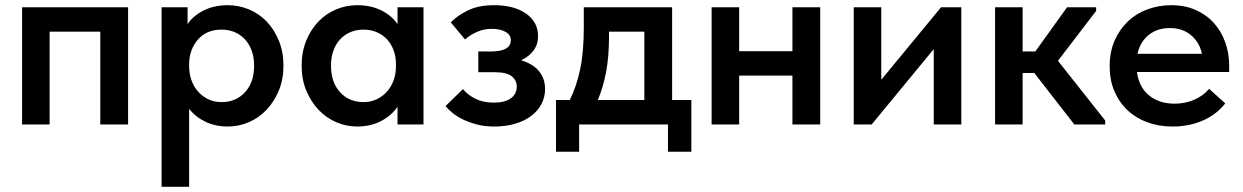

<svg xmlns="http://www.w3.org/2000/svg" viewBox="-20 -479 4786 739"><path d="M65 -451H473V0H366V-357H171V0H65Z M602 240V-451H702V-386Q722 -417 762.5 -438Q803 -459 857 -459Q900 -459 939 -442.5Q978 -426 1007 -395.5Q1036 -365 1053.5 -322Q1071 -279 1071 -226Q1071 -173 1053 -130Q1035 -87 1005.5 -56Q976 -25 937.5 -8.5Q899 8 857 8Q809 8 770.5 -10.5Q732 -29 708 -60V240ZM833 -365Q776 -365 743 -328Q710 -291 708 -237V-224Q708 -195 717 -170Q726 -145 742.5 -126.5Q759 -108 781.5 -97Q804 -86 833 -86Q888 -86 923 -124Q958 -162 958 -226Q958 -260 948 -286Q938 -312 921 -329.5Q904 -347 881.5 -356Q859 -365 833 -365Z M1355 8Q1313 8 1274.5 -8.5Q1236 -25 1206.5 -56Q1177 -87 1159 -130Q1141 -173 1141 -226Q1141 -279 1158.5 -322Q1176 -365 1205 -395.5Q1234 -426 1273 -442.5Q1312 -459 1355 -459Q1409 -459 1449.5 -438Q1490 -417 1510 -386V-451H1610V0H1510V-68Q1487 -34 1446.5 -13Q1406 8 1355 8ZM1379 -86Q1407 -86 1430 -97Q1453 -108 1469.5 -126.5Q1486 -145 1495 -170Q1504 -195 1504 -224V-232Q1504 -260 1495.5 -284Q1487 -308 1471 -326Q1455 -344 1431.5 -354.5Q1408 -365 1379 -365Q1353 -365 1330.5 -356Q1308 -347 1291 -329.5Q1274 -312 1264 -286Q1254 -260 1254 -226Q1254 -162 1289 -124Q1324 -86 1379 -86Z M1882 8Q1845 8 1815 0Q1785 -8 1761.5 -19.5Q1738 -31 1721 -45Q1704 -59 1695 -71L1762 -136Q1780 -114 1809.5 -99Q1839 -84 1880 -84Q1923 -84 1946 -100.5Q1969 -117 1969 -146Q1969 -170 1949.5 -185.5Q1930 -201 1885 -201H1821V-281H1872Q1907 -281 1926.5 -291.5Q1946 -302 1946 -325Q1946 -345 1925.5 -356.5Q1905 -368 1872 -368Q1843 -368 1816.5 -356.5Q1790 -345 1770 -327L1715 -393Q1738 -417 1779 -438Q1820 -459 1882 -459Q1959 -459 2005 -426.5Q2051 -394 2051 -340Q2051 -308 2033.5 -284.5Q2016 -261 1986 -247Q2032 -233 2055 -204.5Q2078 -176 2078 -136Q2078 -106 2064.5 -79.5Q2051 -53 2025.5 -33.5Q2000 -14 1963.5 -3Q1927 8 1882 8Z M2120 -94H2173Q2199 -146 2213 -212.5Q2227 -279 2227 -372V-451H2567V-94H2641V105H2551V0H2209V105H2120ZM2324 -335Q2324 -262 2313 -203Q2302 -144 2281 -94H2460V-357H2324Z M3030 -188H2825V0H2719V-451H2825V-282H3030V-451H3137V0H3030Z M3266 -451H3372V-172L3602 -451H3680V0H3574V-290L3335 0H3266Z M3810 -451H3916V-281H3965L4087 -451H4199V-437L4052 -245L4234 -15V0H4115L3961 -198H3916V0H3810Z M4493 8Q4440 8 4395.5 -8.5Q4351 -25 4319 -55.5Q4287 -86 4269 -128.5Q4251 -171 4251 -224Q4251 -279 4270 -322.5Q4289 -366 4321 -396.5Q4353 -427 4396.5 -443Q4440 -459 4488 -459Q4541 -459 4582.5 -440.5Q4624 -422 4652.5 -390Q4681 -358 4696 -316Q4711 -274 4711 -228V-202H4356Q4364 -143 4403 -111.5Q4442 -80 4501 -80Q4542 -80 4576.5 -95Q4611 -110 4634 -137L4696 -81Q4661 -37 4608.5 -14.5Q4556 8 4493 8ZM4482 -371Q4435 -371 4402 -345Q4369 -319 4358 -272H4606Q4598 -314 4565.5 -342.5Q4533 -371 4482 -371Z"/></svg>

Font: Tilda Sans Semibold
Style: Regular
Weight: 600
Designer: ParaType Ltd
Foundry: ParaType Ltd
Version: Version 1.009